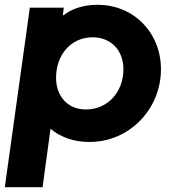

<svg xmlns="http://www.w3.org/2000/svg" viewBox="-31 -578 723 798"><path d="M146 200 179 -43C194 -30 211 -19 232 -10C265 5 301 12 342 12C506 12 638 -124 638 -290C638 -441 526 -558 375 -558C336 -558 301 -551 270 -537C255 -530 242 -522 230 -513L234 -546H93L-11 200ZM326 -123C252 -123 202 -176 202 -255C202 -349 263 -423 354 -423C431 -423 482 -368 482 -290C482 -196 417 -123 326 -123Z"/></svg>

Font: Plus Jakarta Sans ExtraBold
Style: Italic
Weight: 800
Italic angle: -8°
Designer: Gumpita Rahayu
Foundry: Tokotype
Version: Version 2.071;gftools[0.9.30]